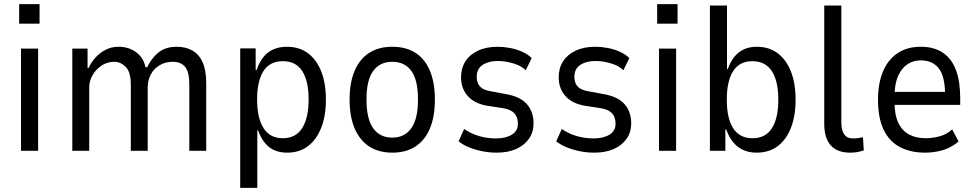

<svg xmlns="http://www.w3.org/2000/svg" viewBox="-20 -732 4739 932"><path d="M73 -617V-712H172V-617ZM82 0V-496H165V0Z M331 0V-496H405V-402H410Q421 -427 441.5 -450.5Q462 -474 491 -489.5Q520 -505 555 -505Q606 -505 642 -477.5Q678 -450 686 -406H695Q712 -445 746.5 -475Q781 -505 838 -505Q880 -505 912.5 -487.5Q945 -470 963 -431Q981 -392 981 -329V0H899V-321Q899 -383 878.5 -407.5Q858 -432 818 -432Q783 -432 755 -415.5Q727 -399 712 -370.5Q697 -342 697 -306V0H615V-321Q615 -382 590.5 -407Q566 -432 535 -432Q500 -432 472.5 -413.5Q445 -395 429 -366.5Q413 -338 413 -309V0Z M1146 180V-497H1221V-393H1226Q1246 -451 1282.5 -478Q1319 -505 1373 -505Q1433 -505 1475 -473.5Q1517 -442 1539.5 -385Q1562 -328 1562 -248Q1562 -170 1539.5 -112.5Q1517 -55 1475.5 -23Q1434 9 1374 9Q1321 9 1286.5 -18Q1252 -45 1233 -99H1229V180ZM1353 -61Q1416 -61 1447 -110.5Q1478 -160 1478 -249Q1478 -338 1447.5 -386.5Q1417 -435 1353 -435Q1289 -435 1258.5 -386.5Q1228 -338 1228 -249Q1228 -160 1259 -110.5Q1290 -61 1353 -61Z M1885 9Q1819 9 1773 -20.5Q1727 -50 1702 -107.5Q1677 -165 1677 -249Q1677 -332 1702 -389.5Q1727 -447 1773 -476Q1819 -505 1884 -505Q1950 -505 1996 -476Q2042 -447 2066.5 -389.5Q2091 -332 2091 -249Q2091 -165 2066.5 -107.5Q2042 -50 1996 -20.5Q1950 9 1885 9ZM1884 -64Q1944 -64 1976.5 -109.5Q2009 -155 2009 -249Q2009 -343 1977 -387.5Q1945 -432 1884 -432Q1824 -432 1791.5 -387.5Q1759 -343 1759 -249Q1759 -155 1791.5 -109.5Q1824 -64 1884 -64Z M2391 9Q2355 9 2320.5 2Q2286 -5 2256.5 -17Q2227 -29 2206 -46L2233 -106Q2258 -89 2283.5 -79Q2309 -69 2335.5 -64.5Q2362 -60 2386 -60Q2434 -60 2464 -78Q2494 -96 2494 -131Q2494 -164 2476.5 -182.5Q2459 -201 2421 -207L2343 -219Q2282 -230 2250 -266.5Q2218 -303 2218 -357Q2218 -401 2239 -434Q2260 -467 2300 -486Q2340 -505 2396 -505Q2425 -505 2456.5 -499Q2488 -493 2515.5 -480.5Q2543 -468 2561 -450L2532 -391Q2513 -409 2490 -418Q2467 -427 2443 -431.5Q2419 -436 2396 -436Q2352 -436 2323 -417Q2294 -398 2294 -359Q2294 -330 2309.5 -312.5Q2325 -295 2362 -289L2437 -275Q2506 -263 2538 -226Q2570 -189 2570 -133Q2570 -91 2548 -59Q2526 -27 2486 -9Q2446 9 2391 9Z M2865 9Q2829 9 2794.5 2Q2760 -5 2730.5 -17Q2701 -29 2680 -46L2707 -106Q2732 -89 2757.5 -79Q2783 -69 2809.5 -64.5Q2836 -60 2860 -60Q2908 -60 2938 -78Q2968 -96 2968 -131Q2968 -164 2950.5 -182.5Q2933 -201 2895 -207L2817 -219Q2756 -230 2724 -266.5Q2692 -303 2692 -357Q2692 -401 2713 -434Q2734 -467 2774 -486Q2814 -505 2870 -505Q2899 -505 2930.5 -499Q2962 -493 2989.5 -480.5Q3017 -468 3035 -450L3006 -391Q2987 -409 2964 -418Q2941 -427 2917 -431.5Q2893 -436 2870 -436Q2826 -436 2797 -417Q2768 -398 2768 -359Q2768 -330 2783.5 -312.5Q2799 -295 2836 -289L2911 -275Q2980 -263 3012 -226Q3044 -189 3044 -133Q3044 -91 3022 -59Q3000 -27 2960 -9Q2920 9 2865 9Z M3170 -617V-712H3269V-617ZM3179 0V-496H3262V0Z M3653 9Q3600 9 3563 -18.5Q3526 -46 3505 -104H3501V0H3426V-705H3509V-397H3513Q3532 -451 3567 -478Q3602 -505 3654 -505Q3713 -505 3755 -473.5Q3797 -442 3819.5 -384.5Q3842 -327 3842 -248Q3842 -170 3819.5 -112Q3797 -54 3755 -22.5Q3713 9 3653 9ZM3633 -61Q3696 -61 3727 -109.5Q3758 -158 3758 -248Q3758 -339 3726.5 -387Q3695 -435 3632 -435Q3570 -435 3539 -387Q3508 -339 3508 -248Q3508 -158 3539 -109.5Q3570 -61 3633 -61Z M4106 9Q4045 9 4013 -26Q3981 -61 3981 -132V-705H4064V-138Q4064 -118 4068.5 -100.5Q4073 -83 4085.5 -71.5Q4098 -60 4121 -60Q4134 -60 4147 -62Q4160 -64 4169 -66L4173 -2Q4155 4 4140 6.5Q4125 9 4106 9Z M4471 9Q4400 9 4348.5 -18Q4297 -45 4269.5 -102Q4242 -159 4242 -248Q4242 -326 4265.5 -383.5Q4289 -441 4335.5 -473Q4382 -505 4450 -505Q4514 -505 4557 -476Q4600 -447 4620.5 -391.5Q4641 -336 4641 -256V-223H4305V-286H4585L4568 -264Q4568 -360 4537.5 -399.5Q4507 -439 4449 -439Q4414 -439 4385.5 -420.5Q4357 -402 4339.5 -363Q4322 -324 4322 -260V-239Q4322 -175 4340.5 -136Q4359 -97 4393 -79Q4427 -61 4474 -61Q4505 -61 4540 -70Q4575 -79 4602 -104L4633 -45Q4596 -14 4554.5 -2.5Q4513 9 4471 9Z"/></svg>

Font: Nunito Sans 7pt Condensed
Style: Regular
Weight: 400
Width: 3
Designer: Vernon Adams
Foundry: Vernon Adams
Version: Version 3.101;gftools[0.9.27]